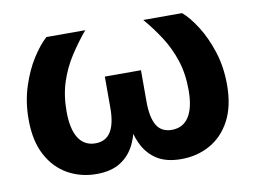

<svg xmlns="http://www.w3.org/2000/svg" viewBox="-64 -619 947 718"><g transform="rotate(-10 410.0 -260.5)"><path d="M248.5 7.8Q189.5 7.8 140.4 -19.5Q91.3 -46.9 62.3 -101.1Q33.2 -155.3 33.2 -236.8Q33.2 -303.7 51.8 -361.3Q70.3 -418.9 97.9 -462.2Q125.5 -505.4 152.3 -529.3H299.8Q267.1 -490.2 239.3 -447.3Q211.4 -404.3 194.8 -354Q178.2 -303.7 178.2 -242.2Q178.2 -175.3 200.2 -140.6Q222.2 -106 264.6 -106Q303.7 -106 322.8 -136.5Q341.8 -167 341.8 -226.6V-345.7H479V-226.6Q479 -167 496.8 -136.5Q514.6 -106 554.2 -106Q597.2 -106 619.4 -140.6Q641.6 -175.3 641.6 -241.7Q641.6 -304.2 625 -354.7Q608.4 -405.3 580.8 -448Q553.2 -490.7 520 -529.3H667.5Q694.8 -505.9 722.2 -462.6Q749.5 -419.4 768.1 -361.8Q786.6 -304.2 786.6 -236.8Q786.6 -155.3 757.6 -100.8Q728.5 -46.4 679.4 -19.3Q630.4 7.8 570.3 7.8Q513.2 7.8 477.3 -15.6Q441.4 -39.1 422.6 -80.1Q403.8 -121.1 397.9 -173.8H420.4Q415 -120.6 396 -79.6Q377 -38.6 341.1 -15.4Q305.2 7.8 248.5 7.8Z"/></g></svg>

Font: Inter 24pt
Style: Bold
Weight: 700
Designer: Rasmus Andersson
Foundry: rsms
Version: Version 4.001;git-66647c0bb